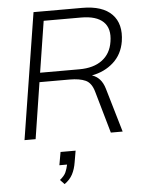

<svg xmlns="http://www.w3.org/2000/svg" viewBox="-63 -755 813 1068"><g transform="rotate(-5 344.0 -221.0)"><path d="M53 0 165 -705H437Q550 -705 602.5 -651Q655 -597 640 -500Q628 -428 578.5 -383.5Q529 -339 458 -326Q483 -318 501 -298.5Q519 -279 529 -245L601 0H535L468 -234Q454 -284 421 -299Q388 -314 332 -314H164L115 0ZM172 -366H391Q471 -366 519 -402Q567 -438 577 -504Q589 -577 550 -614.5Q511 -652 426 -652H217ZM254 263 230 238Q255 218 263.5 199Q272 180 277 156H234L247 83H331L320 147Q314 185 299 213.5Q284 242 254 263Z"/></g></svg>

Font: Mulish Light
Style: Italic
Weight: 300
Italic angle: -9°
Designer: Vernon Adams
Foundry: Vernon Adams
Version: Version 3.603; ttfautohint (v1.8.3)